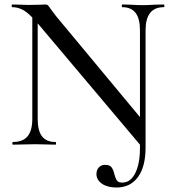

<svg xmlns="http://www.w3.org/2000/svg" viewBox="-20 -645 769 856"><path d="M710 -613Q629 -613 629 -510V13Q629 98 595 144.5Q561 191 499 191Q459 191 434.5 174Q410 157 410 131Q410 113 420.5 101.5Q431 90 448 90Q469 90 477 100.5Q485 111 490 132Q495 151 501.5 160Q508 169 525 169Q562 169 583 127Q604 85 604 15V0L148 -541V-115Q148 -62 167.5 -37Q187 -12 227 -12Q230 -12 230 -6Q230 0 227 0Q201 0 187 -1L136 -2L82 -1Q67 0 38 0Q35 0 35 -6Q35 -12 38 -12Q82 -12 103 -37.5Q124 -63 124 -115V-567Q99 -593 78 -603Q57 -613 35 -613Q32 -613 32 -619Q32 -625 35 -625L74 -624Q86 -623 108 -623L159 -624Q169 -625 182 -625Q190 -625 194 -621Q198 -617 206 -605L230 -573L604 -123V-510Q604 -562 584.5 -587.5Q565 -613 525 -613Q523 -613 523 -619Q523 -625 525 -625L565 -624Q595 -622 616 -622Q636 -622 668 -624L710 -625Q713 -625 713 -619Q713 -613 710 -613Z"/></svg>

Font: Cormorant SC Medium
Style: Regular
Weight: 500
Designer: Christian Thalmann (Catharsis Fonts)
Version: Version 3.000